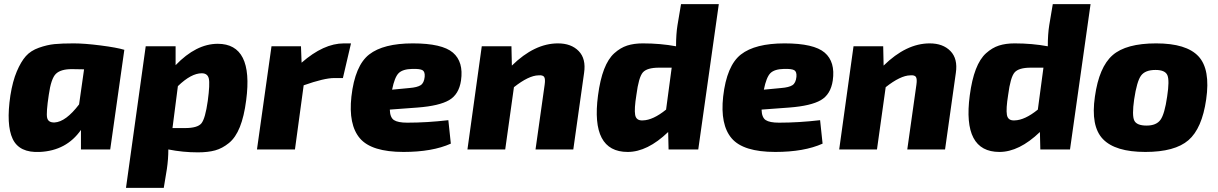

<svg xmlns="http://www.w3.org/2000/svg" viewBox="-20 -720 5870 925"><path d="M511 0H370V-94Q300 6 172 12Q73 17 41 -51Q9 -119 30 -260Q41 -329 61 -376Q81 -423 104.5 -449.5Q128 -476 167.5 -490Q207 -504 242.5 -507.5Q278 -511 335 -511Q387 -511 465 -501Q543 -491 579 -480ZM385 -386 326 -387Q273 -387 249.5 -364.5Q226 -342 215 -263Q202 -177 207 -153Q212 -129 243 -130Q297 -133 361 -217Z M826 -497V-406Q925 -509 1029 -509Q1202 -509 1166 -237Q1156 -159 1135.5 -108Q1115 -57 1083 -31Q1051 -5 1016.5 4.5Q982 14 933 14Q861 14 791 0Q791 46 784 94L769 185H587L682 -497ZM811 -103H871Q932 -103 950.5 -126Q969 -149 981 -234Q992 -316 986 -341.5Q980 -367 952 -367Q901 -367 837 -305Z M1671 -511 1632 -344H1590Q1542 -344 1443 -309L1401 0H1218L1288 -497H1430L1433 -418Q1539 -511 1637 -511Z M2140 -141 2152 -28Q2063 12 1924 12Q1770 12 1714 -53.5Q1658 -119 1673 -255Q1690 -404 1758.5 -457.5Q1827 -511 1969 -511Q2110 -511 2162 -466.5Q2214 -422 2201 -332Q2191 -265 2143.5 -237.5Q2096 -210 1993 -202L1858 -192Q1859 -154 1878 -141.5Q1897 -129 1942 -129Q2037 -129 2140 -141ZM1869 -288 1953 -296Q1990 -299 2006.5 -309.5Q2023 -320 2026 -350Q2028 -374 2016 -381.5Q2004 -389 1966 -388Q1920 -387 1900.5 -367.5Q1881 -348 1869 -288Z M2444 -497 2446 -404Q2555 -511 2668 -511Q2732 -511 2768 -474Q2804 -437 2794 -369L2742 0H2560L2604 -312Q2608 -340 2601.5 -349.5Q2595 -359 2574 -357Q2527 -356 2456 -300L2414 0H2232L2301 -497Z M3443 -700 3344 0H3201L3199 -84Q3099 12 3004 12Q2825 12 2861 -260Q2871 -336 2890.5 -386.5Q2910 -437 2939.5 -463.5Q2969 -490 3001.5 -500.5Q3034 -511 3077 -511Q3162 -511 3237 -497Q3237 -556 3244 -599L3261 -700ZM3216 -394H3155Q3097 -394 3077 -371Q3057 -348 3046 -263Q3035 -195 3040 -166.5Q3045 -138 3077 -140Q3126 -141 3189 -192Z M3931 -141 3943 -28Q3854 12 3715 12Q3561 12 3505 -53.5Q3449 -119 3464 -255Q3481 -404 3549.5 -457.5Q3618 -511 3760 -511Q3901 -511 3953 -466.5Q4005 -422 3992 -332Q3982 -265 3934.5 -237.5Q3887 -210 3784 -202L3649 -192Q3650 -154 3669 -141.5Q3688 -129 3733 -129Q3828 -129 3931 -141ZM3660 -288 3744 -296Q3781 -299 3797.5 -309.5Q3814 -320 3817 -350Q3819 -374 3807 -381.5Q3795 -389 3757 -388Q3711 -387 3691.5 -367.5Q3672 -348 3660 -288Z M4235 -497 4237 -404Q4346 -511 4459 -511Q4523 -511 4559 -474Q4595 -437 4585 -369L4533 0H4351L4395 -312Q4399 -340 4392.5 -349.5Q4386 -359 4365 -357Q4318 -356 4247 -300L4205 0H4023L4092 -497Z M5234 -700 5135 0H4992L4990 -84Q4890 12 4795 12Q4616 12 4652 -260Q4662 -336 4681.5 -386.5Q4701 -437 4730.5 -463.5Q4760 -490 4792.5 -500.5Q4825 -511 4868 -511Q4953 -511 5028 -497Q5028 -556 5035 -599L5052 -700ZM5007 -394H4946Q4888 -394 4868 -371Q4848 -348 4837 -263Q4826 -195 4831 -166.5Q4836 -138 4868 -140Q4917 -141 4980 -192Z M5550 -511Q5696 -511 5754 -448.5Q5812 -386 5791 -241Q5771 -101 5705.5 -44.5Q5640 12 5498 12Q5353 12 5293.5 -50Q5234 -112 5255 -255Q5275 -397 5340 -454Q5405 -511 5550 -511ZM5547 -383Q5497 -383 5477 -355.5Q5457 -328 5444 -241Q5433 -164 5444.5 -139.5Q5456 -115 5504 -115Q5551 -115 5571 -143Q5591 -171 5603 -255Q5615 -333 5604 -358Q5593 -383 5547 -383Z"/></svg>

Font: Exo 2.0 Extra Bold
Style: Italic
Weight: 800
Italic angle: -8°
Designer: Natanael Gama
Version: Version 1.001;PS 001.001;hotconv 1.0.70;makeotf.lib2.5.58329